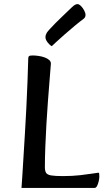

<svg xmlns="http://www.w3.org/2000/svg" viewBox="-20 -925 528 945"><path d="M85.8 0Q87.2 -15.3 89.5 -53.4Q91.9 -91.5 95.2 -145.9Q98.6 -200.2 102.4 -263.7Q106.3 -327.1 109.6 -393.2Q113 -459.4 115.3 -522.2Q117.6 -585.1 119 -636.7Q119 -645.3 122.9 -648.6Q126.7 -652 141.1 -652Q154.7 -652 170 -649.7Q185.4 -647.5 199.1 -642.6Q212.8 -637.7 221.7 -630.1Q230.5 -622.5 230.5 -611.8Q230.5 -609.9 228.3 -584.5Q226.1 -559.1 223 -517.3Q219.8 -475.5 215.7 -423.6Q211.7 -371.7 208.5 -315.1Q205.3 -258.4 203.1 -203.5Q200.9 -148.5 200.9 -101.8Q200.9 -84 206.9 -74.3Q212.9 -64.6 232.3 -61.5Q251.6 -58.3 289.6 -58.3Q335.7 -58.3 374.5 -62.7Q413.3 -67.2 437.7 -71.1Q462.1 -75 464.4 -75Q467.6 -75 468.2 -70.4Q468.9 -65.8 468.9 -55.4Q468.9 -46.4 465.9 -33.1Q462.9 -19.9 457.8 -9.9Q452.7 0 445.3 0ZM234.8 -697.7Q223.3 -704.1 213.5 -717.3Q203.8 -730.6 203.8 -741.6Q203.8 -747.7 205.4 -753.1Q207.1 -758.5 210.6 -764.4Q214.3 -770 225.9 -782.8Q237.4 -795.5 253.1 -811.3Q268.8 -827.1 285 -842.5Q301.1 -858 314.2 -870.5Q327.2 -883 333.1 -888.6Q343.3 -898.4 349.7 -901.6Q356.1 -904.8 361.3 -904.8Q368.8 -904.8 378.2 -895.7Q387.5 -886.6 394.2 -873.9Q400.9 -861.2 400.9 -851.5Q400.9 -846.9 399.2 -842.1Q397.5 -837.2 391.5 -832.4Q373.7 -819.4 348.6 -798.6Q323.5 -777.8 299 -756.2Q274.6 -734.6 256.8 -718.4Q239 -702.3 234.8 -697.7Z"/></svg>

Font: Briem Hand Thin
Style: Regular
Weight: 100
Designer: Gunnlaugur SE Briem, Eben Sorkin
Foundry: Sorkin Type Co.
Version: Version 1.003